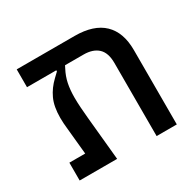

<svg xmlns="http://www.w3.org/2000/svg" viewBox="-135 -761 935 914"><g transform="rotate(-30 333.0 -304.0)"><path d="M55 -98H142L128 -241Q126 -258 125 -274Q124 -290 124 -304Q124 -366 143 -407Q162 -448 197 -481L221 -504V-510H60V-608H378Q483 -608 536 -557Q589 -506 589 -409V0H478V-402Q478 -458 450 -484Q422 -510 371 -510H269L262 -496Q245 -464 238 -430Q231 -396 231 -354Q231 -328 233 -299Q235 -270 238 -238L261 0H55Z"/></g></svg>

Font: IBM Plex Sans Hebrew Medm
Style: Regular
Weight: 500
Designer: Mike Abbink, Paul van der Laan, Pieter van Rosmalen, Yanek Iontef
Foundry: Bold Monday
Version: Version 1.3